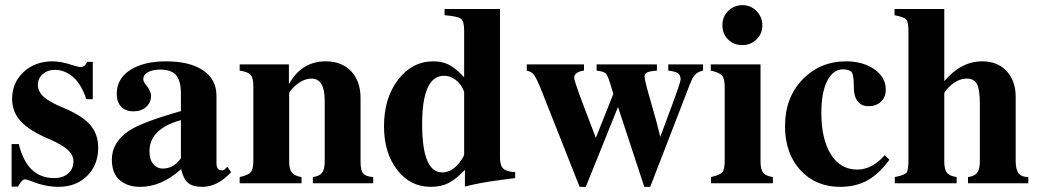

<svg xmlns="http://www.w3.org/2000/svg" viewBox="-20 -711 4032 745"><path d="M340 -326H315Q296 -382 268 -408Q234 -440 193 -440Q165 -440 146 -423.5Q127 -407 127 -382Q127 -356 149.5 -335.5Q172 -315 223 -294Q298 -263 329.5 -227Q361 -191 361 -138Q361 -71 318 -28.5Q275 14 207 14Q155 14 99 -9Q84 -15 76 -15Q65 -15 50 13H25V-152H53Q85 -20 190 -20Q224 -20 244.5 -38Q265 -56 265 -85Q265 -109 243 -129.5Q221 -150 169 -172Q94 -204 60.5 -240.5Q27 -277 27 -327Q27 -390 71.5 -431.5Q116 -473 184 -473Q218 -473 262 -458Q284 -451 293 -451Q310 -451 318 -471H340Z M862 -64 877 -43Q824 14 765 14Q728 14 709.5 -1.5Q691 -17 683 -55Q607 14 524 14Q474 14 444 -12.5Q414 -39 414 -92Q414 -159 481 -204Q531 -237 682 -280V-348Q682 -397 663.5 -419Q645 -441 601 -441Q573 -441 554.5 -431Q536 -421 536 -404Q536 -393 547 -381Q566 -358 566 -339Q566 -313 547 -296Q528 -279 498 -279Q467 -279 450 -297Q433 -315 433 -347Q433 -406 485.5 -439.5Q538 -473 624 -473Q716 -473 768 -438Q820 -403 820 -339V-78Q820 -50 841 -50Q848 -50 852 -54ZM682 -97V-245Q560 -211 560 -124Q560 -92 574.5 -74.5Q589 -57 612 -57Q654 -57 682 -97Z M1428 0H1194V-24Q1219 -27 1229.5 -40.5Q1240 -54 1240 -84V-321Q1240 -406 1189 -406Q1153 -406 1119 -372Q1102 -355 1102 -348V-84Q1102 -55 1112.5 -41.5Q1123 -28 1150 -24V0H910V-24Q943 -31 953 -43Q963 -55 963 -87V-376Q963 -408 953 -420Q943 -432 910 -437V-461H1101V-386H1102Q1151 -473 1244 -473Q1306 -473 1342.5 -434.5Q1379 -396 1379 -331V-84Q1379 -50 1389 -38Q1399 -26 1428 -24Z M1979 -20 1917 -12Q1835 -1 1784 13V-52Q1749 -15 1720 -0.5Q1691 14 1651 14Q1572 14 1521 -52Q1470 -118 1470 -221Q1470 -330 1524.5 -401.5Q1579 -473 1662 -473Q1696 -473 1722.5 -459.5Q1749 -446 1781 -411V-594Q1781 -629 1768 -638.5Q1755 -648 1705 -652V-676H1920V-101Q1920 -69 1932.5 -57Q1945 -45 1979 -43ZM1781 -112V-355Q1770 -384 1749 -400.5Q1728 -417 1703 -417Q1618 -417 1618 -229Q1618 -42 1696 -42Q1732 -42 1762 -79Q1781 -104 1781 -112Z M2708 -461V-437Q2689 -433 2678.5 -422.5Q2668 -412 2658 -387L2503 14H2480L2378 -296L2253 14H2229L2081 -360Q2062 -407 2052.5 -420Q2043 -433 2024 -437V-461H2246V-437Q2208 -432 2208 -409Q2208 -397 2247 -294L2292 -176L2360 -347Q2356 -359 2354 -366Q2340 -415 2332 -424.5Q2324 -434 2295 -437V-461H2529V-437Q2501 -435 2491 -430Q2481 -425 2481 -413Q2481 -399 2508 -307Q2531 -228 2542 -180L2577 -274Q2621 -392 2621 -402Q2621 -419 2611 -426.5Q2601 -434 2573 -437V-461Z M2938 -613Q2938 -580 2915.5 -558Q2893 -536 2860 -536Q2827 -536 2805 -558Q2783 -580 2783 -613Q2783 -646 2805.5 -668.5Q2828 -691 2862 -691Q2893 -691 2915.5 -668Q2938 -645 2938 -613ZM2979 0H2739V-24Q2774 -32 2783 -43Q2792 -54 2792 -88V-373Q2792 -406 2781.5 -418Q2771 -430 2738 -437V-461H2931V-85Q2931 -53 2941.5 -40.5Q2952 -28 2979 -24Z M3413 -109 3431 -91Q3390 -35 3345 -10.5Q3300 14 3240 14Q3145 14 3085.5 -51Q3026 -116 3026 -222Q3026 -332 3094 -402.5Q3162 -473 3263 -473Q3329 -473 3373 -442Q3417 -411 3417 -363Q3417 -334 3398.5 -316.5Q3380 -299 3349 -299Q3323 -299 3308 -318Q3293 -337 3293 -372Q3293 -390 3292.5 -398Q3292 -406 3290 -416.5Q3288 -427 3284 -431.5Q3280 -436 3271.5 -439Q3263 -442 3251 -442Q3213 -442 3190 -397.5Q3167 -353 3167 -273Q3167 -171 3204 -112Q3241 -53 3306 -53Q3364 -53 3413 -109Z M3970 0H3736V-24Q3761 -27 3771.5 -40.5Q3782 -54 3782 -85V-309Q3782 -363 3771 -384.5Q3760 -406 3731 -406Q3695 -406 3661 -372Q3644 -355 3644 -348V-85Q3644 -54 3654 -41Q3664 -28 3692 -24V0H3452V-24Q3488 -31 3496.5 -40Q3505 -49 3505 -89V-591Q3505 -626 3496 -635.5Q3487 -645 3451 -652V-676H3644V-396Q3709 -473 3791 -473Q3851 -473 3886 -435Q3921 -397 3921 -337V-87Q3921 -53 3932.5 -38.5Q3944 -24 3970 -24Z"/></svg>

Font: STIX
Style: Bold
Weight: 700
Designer: MicroPress Inc., with final additions and corrections provided by Coen Hoffman, Elsevier (retired)
Version: Version 1.1.1